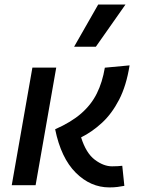

<svg xmlns="http://www.w3.org/2000/svg" viewBox="-20 -815 626 845"><path d="M461.4 9.8Q378.4 9.8 313.5 -54.9Q248.5 -119.6 222.7 -246.1Q293.5 -277.3 337.6 -315.9Q381.8 -354.5 406.2 -403.8Q430.7 -453.1 441.4 -517.1L550.3 -527.3Q536.1 -438 504.2 -376.2Q472.2 -314.5 428.7 -274.4Q385.3 -234.4 336.9 -210.4Q358.9 -140.6 397.5 -111.8Q436 -83 473.1 -83Q489.3 -83 498.3 -83.7Q507.3 -84.5 518.1 -85.4L527.3 2.9Q512.2 5.9 496.8 7.8Q481.4 9.8 461.4 9.8ZM31.7 0 122.6 -517.6H227.5L136.7 0ZM306.2 -609.4 412.1 -794.9H532.2L401.9 -609.4Z"/></svg>

Font: CaskaydiaCove NFP
Style: Italic
Weight: 400
Italic angle: -10°
Designer: Aaron Bell
Foundry: Saja Typeworks
Version: Version 2111.001; VTT 6.35;Nerd Fonts 3.1.1